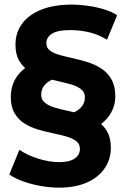

<svg xmlns="http://www.w3.org/2000/svg" viewBox="-20 -728 562 855"><path d="M243.1 107.6Q202.5 107.6 160.3 100Q118 92.4 81.6 79.2Q45.2 66 21.4 48.8L66.5 -61Q101.3 -36.8 150.4 -21.4Q199.5 -6 244.7 -6Q288.6 -6 312.3 -22Q335.9 -38.1 335.9 -64.9Q335.9 -87.6 319 -100.1Q302.1 -112.6 275.1 -120.3Q248.1 -128.1 215.1 -134.8Q182.1 -141.5 149 -151.3Q115.9 -161.1 88.9 -178.1Q61.9 -195.1 45 -223.6Q28.1 -252.1 28.1 -295.7Q28.1 -352.5 59.9 -393.4Q91.8 -434.4 148 -454.2L232.7 -379.9Q202 -372.9 182.7 -353.6Q163.3 -334.3 163.3 -306.8Q163.3 -283.6 180.2 -270.3Q197.1 -256.9 224.6 -248.7Q252.1 -240.5 285.5 -233.6Q318.8 -226.7 351.8 -216.7Q384.8 -206.7 412.3 -189.3Q439.8 -171.9 456.7 -143.1Q473.6 -114.3 473.6 -69.9Q473.6 -18.9 446.2 21.3Q418.8 61.6 367.2 84.6Q315.7 107.6 243.1 107.6ZM373.5 -146.2 287.6 -220.5Q318.9 -227.8 338.5 -247.3Q358.2 -266.7 358.2 -294.2Q358.2 -317.4 341.2 -330.7Q324.3 -344.1 296.8 -352Q269.3 -359.9 236.5 -367.1Q203.7 -374.3 170.7 -384.3Q137.7 -394.3 110.2 -411.4Q82.7 -428.5 65.8 -456.8Q48.9 -485.1 48.9 -529.5Q48.9 -581.5 77.7 -621.5Q106.4 -661.6 163 -684.6Q219.6 -707.6 301.7 -707.6Q331.9 -707.6 369.2 -702.5Q406.5 -697.4 442.2 -686.8Q477.8 -676.2 501.6 -660.2L456.5 -551Q418.1 -574.6 376.9 -584.3Q335.7 -594 292.9 -594Q237.2 -594 211.9 -578.2Q186.5 -562.3 186.5 -535.1Q186.5 -514.8 202.9 -502.5Q219.3 -490.2 246.8 -482.8Q274.3 -475.3 307.2 -468.1Q340 -460.9 372.8 -450.4Q405.6 -439.9 433.1 -421.5Q460.6 -403.1 477 -373.4Q493.4 -343.7 493.4 -298.3Q493.4 -247.7 461.7 -206.9Q430 -166 373.5 -146.2Z"/></svg>

Font: Montserrat Thin
Style: Regular
Weight: 100
Designer: Julieta Ulanovsky
Foundry: Julieta Ulanovsky
Version: Version 9.000